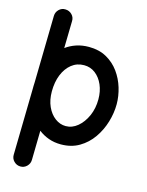

<svg xmlns="http://www.w3.org/2000/svg" viewBox="-138 -804 858 1120"><g transform="rotate(15 291.0 -243.5)"><path d="M304.7 -543.9Q365.7 -543.9 411.1 -518.6Q456.5 -493.2 486.6 -451.7Q516.6 -410.2 531.5 -360.6Q546.4 -311 546.4 -262.7Q546.4 -209.5 530 -154.8Q513.7 -100.1 481.7 -54.2Q449.7 -8.3 402.1 19.8Q354.5 47.9 291.5 47.9Q251.5 47.9 217.5 35.6Q183.6 23.4 156.2 2L152.8 179.2Q152.3 201.7 136 217.8Q119.6 233.9 96.7 233.4Q74.2 232.9 58.1 216.6Q42 200.2 42.5 177.2L50.3 -227.1Q50.3 -232.4 50.3 -237.3Q50.3 -250 51.3 -262.7L59.1 -665.5Q59.6 -688.5 75.9 -704.6Q92.3 -720.7 115.2 -719.7Q138.2 -719.2 154.3 -702.9Q170.4 -686.5 169.4 -663.6L166 -500Q193.8 -520.5 228.5 -532.2Q263.2 -543.9 304.7 -543.9ZM304.7 -433.6Q261.7 -433.6 229.5 -408Q197.3 -382.3 179.4 -338.1Q161.6 -293.9 161.6 -237.3Q161.6 -185.5 179.4 -146.2Q197.3 -106.9 227.1 -84.7Q256.8 -62.5 291.5 -62.5Q330.1 -62.5 362.8 -89.6Q395.5 -116.7 415.8 -162.1Q436 -207.5 436 -262.7Q436 -310.5 419.2 -349.4Q402.3 -388.2 372.8 -410.9Q343.3 -433.6 304.7 -433.6Z"/></g></svg>

Font: Mikhak-DS2-FD SemiBold
Style: Regular
Weight: 600
Designer: Amin Abedi
Version: Version 3.2